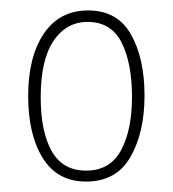

<svg xmlns="http://www.w3.org/2000/svg" viewBox="-20 -744 331 368"><path d="M257 -561Q257 -490 230 -443Q203 -396 145 -396Q90 -396 62 -441Q34 -486 34 -560Q34 -635 64 -679.5Q94 -724 149 -724Q205 -724 231 -678Q257 -632 257 -561ZM58 -558Q58 -492 79 -454.5Q100 -417 145 -417Q191 -417 212 -456Q233 -495 233 -558Q233 -623 213 -662.5Q193 -702 148 -702Q107 -702 82.5 -665.5Q58 -629 58 -558Z"/></svg>

Font: Noto Sans Hebrew ExtraCondensed Thin
Style: Regular
Weight: 100
Width: 2
Designer: Monotype Design Team
Foundry: Monotype Imaging Inc.
Version: Version 2.004; ttfautohint (v1.8.4.7-5d5b)